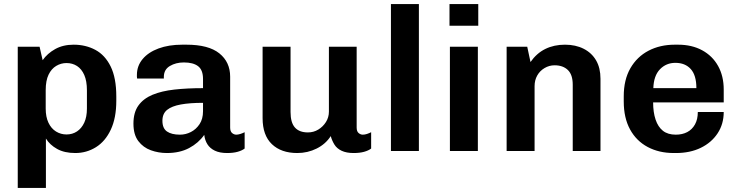

<svg xmlns="http://www.w3.org/2000/svg" viewBox="-20 -740 3614 941"><path d="M67 181V-511H174L189 -445Q212 -478 250.5 -499.5Q289 -521 341 -521Q400 -521 447.5 -495.5Q495 -470 522.5 -414Q550 -358 550 -267V-246Q550 -162 523 -104.5Q496 -47 450 -18.5Q404 10 349 10Q296 10 260 -10Q224 -30 205 -61V181ZM306 -81Q335 -81 357.5 -96Q380 -111 393 -139Q406 -167 406 -208V-297Q406 -343 393 -372.5Q380 -402 357.5 -416.5Q335 -431 306 -431Q279 -431 255.5 -417Q232 -403 218 -374Q204 -345 204 -298V-208Q204 -167 217.5 -138.5Q231 -110 254.5 -95.5Q278 -81 306 -81Z M798 10Q757 10 719.5 -3.5Q682 -17 658 -48.5Q634 -80 634 -134Q634 -189 658.5 -223Q683 -257 727.5 -275.5Q772 -294 834.5 -301Q897 -308 975 -308V-353Q975 -397 951 -415.5Q927 -434 881 -434Q842 -434 812.5 -416.5Q783 -399 783 -363V-355H652Q651 -358 651 -363.5Q651 -369 651 -373Q651 -417 679 -450.5Q707 -484 757 -502.5Q807 -521 873 -521H894Q1002 -521 1055 -478.5Q1108 -436 1108 -364V-115Q1108 -96 1117.5 -88Q1127 -80 1138 -80Q1147 -80 1158 -83.5Q1169 -87 1179 -92V-12Q1166 -2 1144.5 4Q1123 10 1093 10Q1057 10 1033 -1.5Q1009 -13 996.5 -33Q984 -53 981 -79Q953 -39 907 -14.5Q861 10 798 10ZM862 -80Q890 -80 915.5 -93Q941 -106 958 -131.5Q975 -157 975 -195V-236Q911 -236 866.5 -228Q822 -220 799 -201.5Q776 -183 776 -148Q776 -111 798.5 -95.5Q821 -80 862 -80Z M1437 10Q1358 10 1312.5 -33.5Q1267 -77 1267 -161V-511H1404V-191Q1404 -139 1425.5 -115Q1447 -91 1489 -91Q1517 -91 1540 -105Q1563 -119 1577.5 -142Q1592 -165 1592 -193V-511H1728V-115Q1728 -96 1737.5 -88Q1747 -80 1758 -80Q1768 -80 1778.5 -83.5Q1789 -87 1799 -92V-12Q1786 -2 1764.5 4Q1743 10 1713 10Q1678 10 1654.5 -1Q1631 -12 1619 -31.5Q1607 -51 1601 -73Q1576 -34 1532 -12Q1488 10 1437 10Z M1896 0V-720H2033V0Z M2185 0V-511H2322V0ZM2183 -614V-720H2324V-614Z M2463 0V-511H2564L2580 -436Q2610 -479 2652.5 -500Q2695 -521 2749 -521Q2801 -521 2840.5 -501Q2880 -481 2901.5 -444Q2923 -407 2923 -354V0H2787V-325Q2787 -374 2763 -397Q2739 -420 2698 -420Q2672 -420 2649 -406.5Q2626 -393 2613 -370Q2600 -347 2600 -318V0Z M3282 10Q3210 10 3154.5 -19.5Q3099 -49 3068 -105.5Q3037 -162 3037 -243V-268Q3037 -349 3069.5 -405.5Q3102 -462 3158.5 -491.5Q3215 -521 3287 -521H3303Q3371 -521 3421.5 -493.5Q3472 -466 3499.5 -416.5Q3527 -367 3527 -301V-238H3181Q3181 -190 3193 -154Q3205 -118 3229 -99Q3253 -80 3292 -80Q3324 -80 3348 -92.5Q3372 -105 3386 -130Q3400 -155 3400 -191H3527Q3527 -132 3497 -86.5Q3467 -41 3414.5 -15.5Q3362 10 3293 10ZM3182 -308H3393Q3393 -371 3365.5 -401.5Q3338 -432 3290 -432Q3245 -432 3214.5 -400.5Q3184 -369 3182 -308Z"/></svg>

Font: Chivo Medium SemiBold
Style: Regular
Weight: 600
Version: Version 2.002